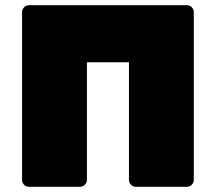

<svg xmlns="http://www.w3.org/2000/svg" viewBox="-20 -720 832 740"><path d="M92 -700H700Q711 -700 719 -692Q727 -684 727 -673V-27Q727 -16 719 -8Q711 0 700 0H504Q493 0 485 -8Q477 -16 477 -27V-480H315V-27Q315 -16 307 -8Q299 0 288 0H92Q81 0 73 -7.5Q65 -15 65 -27V-673Q65 -684 73 -692Q81 -700 92 -700Z"/></svg>

Font: Rubik One
Style: Regular
Weight: 400
Designer: Hubert and Fischer with Elvire Volk Leonovitch
Foundry: Hubert and Fischer with Elvire Volk Leonovitch
Version: Version 1.001